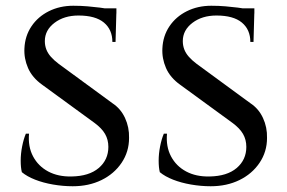

<svg xmlns="http://www.w3.org/2000/svg" viewBox="-20 -634 999 668"><path d="M235 -614Q261 -614 284.5 -612Q308 -610 327.5 -607.5Q347 -605 362 -601.5Q377 -598 385 -595L382 -488H371Q371 -531 341.5 -555.5Q312 -580 253 -580Q203 -580 169.5 -554.5Q136 -529 136 -491Q136 -476 141 -462.5Q146 -449 157 -436.5Q168 -424 184 -412L371 -275Q400 -256 415 -223.5Q430 -191 429 -154Q429 -106 403 -67.5Q377 -29 333 -7.5Q289 14 233 14Q199 14 164.5 8Q130 2 102 -9Q74 -20 56 -35Q52 -51 52 -75Q52 -99 57 -124.5Q62 -150 70 -169H81Q77 -124 95 -90Q113 -56 147.5 -37.5Q182 -19 229 -20Q290 -21 323.5 -49.5Q357 -78 357 -123Q357 -148 345.5 -168Q334 -188 308 -207L127 -339Q92 -364 77.5 -397.5Q63 -431 65 -466Q67 -509 89.5 -542.5Q112 -576 150 -595Q188 -614 235 -614ZM385 -605V-587H302V-605ZM715 -614Q741 -614 764.5 -612Q788 -610 807.5 -607.5Q827 -605 842 -601.5Q857 -598 865 -595L862 -488H851Q851 -531 821.5 -555.5Q792 -580 733 -580Q683 -580 649.5 -554.5Q616 -529 616 -491Q616 -476 621 -462.5Q626 -449 637 -436.5Q648 -424 664 -412L851 -275Q880 -256 895 -223.5Q910 -191 909 -154Q909 -106 883 -67.5Q857 -29 813 -7.5Q769 14 713 14Q679 14 644.5 8Q610 2 582 -9Q554 -20 536 -35Q532 -51 532 -75Q532 -99 537 -124.5Q542 -150 550 -169H561Q557 -124 575 -90Q593 -56 627.5 -37.5Q662 -19 709 -20Q770 -21 803.5 -49.5Q837 -78 837 -123Q837 -148 825.5 -168Q814 -188 788 -207L607 -339Q572 -364 557.5 -397.5Q543 -431 545 -466Q547 -509 569.5 -542.5Q592 -576 630 -595Q668 -614 715 -614ZM865 -605V-587H782V-605Z"/></svg>

Font: Cinzel Medium
Style: Regular
Weight: 500
Designer: Natanael Gama
Version: Version 2.000